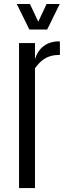

<svg xmlns="http://www.w3.org/2000/svg" viewBox="-20 -950 340 970"><path d="M76.2 0V-732.4H156.7V-650.9Q169.4 -693.4 200.9 -717.3Q232.4 -741.2 281.2 -741.2Q282.2 -741.2 282.5 -731Q282.7 -720.7 282.7 -707Q282.7 -693.4 282.7 -683.1Q282.7 -672.9 282.7 -672.9Q258.8 -672.9 236.8 -667Q214.8 -661.1 195.1 -646.2Q175.3 -631.3 156.7 -605V0ZM128.4 -800.8 64.9 -929.7H131.3L173.3 -840.3L215.3 -929.7H281.7L218.3 -800.8Z"/></svg>

Font: Antonio ExtraLight
Style: Regular
Weight: 250
Designer: Vernon Adams
Foundry: Vernon Adams
Version: Version 1.002